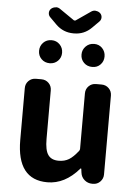

<svg xmlns="http://www.w3.org/2000/svg" viewBox="-63 -1018 764 1078"><g transform="rotate(5 318.5 -478.5)"><path d="M245.1 13.7Q73.2 13.7 73.2 -210V-502Q73.2 -526.4 89.8 -543Q106.4 -559.6 130.9 -559.6H162.1Q186.5 -559.6 203.1 -543Q219.7 -526.4 219.7 -502V-228.5Q219.7 -165 238.3 -138.7Q256.8 -112.3 297.9 -112.3Q331.1 -112.3 355.5 -127Q379.9 -141.6 407.2 -176.8Q412.1 -181.6 412.1 -189.5V-502Q412.1 -526.4 428.7 -543Q445.3 -559.6 469.7 -559.6H501Q525.4 -559.6 542 -543Q558.6 -526.4 558.6 -502V-57.6Q558.6 -34.2 542 -17.1Q525.4 0 501 0H497.1Q471.7 0 453.1 -16.1Q434.6 -32.2 431.6 -56.6L428.7 -78.1Q427.7 -80.1 425.8 -80.1Q423.8 -80.1 422.9 -78.1Q343.8 13.7 245.1 13.7ZM180.7 -958Q191.4 -967.8 206.1 -968.8Q208 -969.7 210 -969.7Q221.7 -969.7 232.4 -961.9L314.5 -905.3Q317.4 -904.3 319.8 -904.3Q322.3 -904.3 324.2 -905.3L406.2 -961.9Q417 -969.7 429.7 -969.7Q431.6 -969.7 432.6 -968.8Q447.3 -967.8 458 -958Q467.8 -948.2 467.8 -934.6Q467.8 -920.9 458 -911.1L419.9 -873Q378.9 -832 321.3 -832H318.4Q260.7 -832 219.7 -872.1L180.7 -911.1Q170.9 -920.9 170.9 -934.6Q170.9 -948.2 180.7 -958ZM200.2 -653.3Q171.9 -653.3 153.3 -671.9Q134.8 -690.4 134.8 -717.8Q134.8 -745.1 153.3 -764.2Q171.9 -783.2 200.2 -783.2Q227.5 -783.2 246.1 -764.2Q264.6 -745.1 264.6 -717.8Q264.6 -690.4 246.1 -671.9Q227.5 -653.3 200.2 -653.3ZM440.4 -653.3Q411.1 -653.3 392.6 -671.9Q374 -690.4 374 -717.8Q374 -745.1 393.1 -764.2Q412.1 -783.2 439.9 -783.2Q467.8 -783.2 485.8 -764.2Q503.9 -745.1 503.9 -717.8Q503.9 -690.4 485.8 -671.9Q467.8 -653.3 440.4 -653.3Z"/></g></svg>

Font: Gen Jyuu Gothic Bold
Style: Bold
Weight: 700
Designer: [Source Han Sans]
Ryoko NISHIZUKA  (kana & ideographs); Paul D. Hunt (Latin, Greek & Cyrillic); Wenlong ZHANG  (bopomofo
Version: Version 1.002.20150607